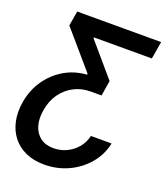

<svg xmlns="http://www.w3.org/2000/svg" viewBox="-178 -840 1004 1167"><g transform="rotate(20 324.5 -256.5)"><path d="M588.4 -45.4Q572.8 30.8 522.7 89.8Q472.7 148.9 400.9 182.1Q329.1 215.3 245.6 215.3Q178.7 215.3 127 192.4Q75.2 169.4 42 127.7Q8.8 85.9 -3.9 28.8Q-16.6 -28.3 -5.4 -96.2Q8.3 -178.2 52 -241.7Q95.7 -305.2 160.9 -343.8Q226.1 -382.3 304.7 -387.2L306.2 -394L101.6 -631.8L117.7 -727.5H660.6L641.6 -614.7H266.6V-608.9L447.3 -397.5L431.2 -298.8H360.8Q303.2 -298.8 254.6 -273.9Q206.1 -249 173.1 -203.1Q140.1 -157.2 129.9 -93.8Q120.1 -37.6 133.1 6.6Q146 50.8 179.4 76.7Q212.9 102.5 264.6 102.5Q309.6 102.5 349.1 84Q388.7 65.4 416.7 32Q444.8 -1.5 454.6 -45.4Z"/></g></svg>

Font: Inter Tight SemiBold
Style: Italic
Weight: 600
Italic angle: -9.39999°
Designer: Rasmus Andersson
Foundry: rsms
Version: Version 3.004